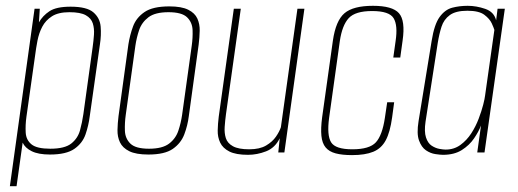

<svg xmlns="http://www.w3.org/2000/svg" viewBox="-20 -525 1782 661"><path d="M14 116 99 -495H117L114 -448Q127 -471 150.5 -486.5Q174 -502 223 -502Q279 -502 301.5 -482.5Q324 -463 326.5 -433.5Q329 -404 324 -372L289 -125Q285 -93 274.5 -62.5Q264 -32 236 -12.5Q208 7 152 7Q112 7 89 -4.5Q66 -16 58 -34L37 116ZM153 -13Q203 -13 225.5 -31Q248 -49 255.5 -76.5Q263 -104 267 -132L299 -363Q302 -384 303.5 -405.5Q305 -427 299.5 -444.5Q294 -462 275.5 -472.5Q257 -483 219 -483Q181 -483 159 -469Q137 -455 125.5 -433Q114 -411 109 -385Q104 -359 101 -335L71 -123Q67 -94 68.5 -68.5Q70 -43 88.5 -28Q107 -13 153 -13Z M491 7Q448 7 425 -4.5Q402 -16 393 -35Q384 -54 384.5 -77.5Q385 -101 388 -125L422 -372Q427 -404 438 -434Q449 -464 477.5 -483.5Q506 -503 563 -503Q605 -503 628 -491.5Q651 -480 659.5 -461Q668 -442 667.5 -419Q667 -396 664 -372L630 -125Q626 -93 614.5 -62.5Q603 -32 575 -12.5Q547 7 491 7ZM493 -13Q539 -13 562 -30.5Q585 -48 594 -75Q603 -102 607 -130L640 -367Q644 -395 643 -421.5Q642 -448 624 -465.5Q606 -483 560 -483Q514 -483 491 -465.5Q468 -448 459 -421.5Q450 -395 446 -367L413 -130Q409 -102 410 -75Q411 -48 429 -30.5Q447 -13 493 -13Z M834 8Q792 8 769.5 -3.5Q747 -15 738 -34Q729 -53 729.5 -76Q730 -99 733 -123L785 -495H809L758 -132Q755 -110 753.5 -88.5Q752 -67 757.5 -49.5Q763 -32 782 -21.5Q801 -11 838 -11Q874 -11 896 -24Q918 -37 930 -54.5Q942 -72 947 -87L1004 -495H1028L959 0H938L943 -49Q927 -16 896 -4Q865 8 834 8Z M1192 9Q1158 9 1135.5 3Q1113 -3 1101 -17.5Q1089 -32 1086.5 -57.5Q1084 -83 1089 -121L1126 -385Q1136 -454 1166 -479.5Q1196 -505 1264 -505Q1331 -505 1353.5 -479.5Q1376 -454 1366 -385L1358 -327H1334L1342 -384Q1350 -438 1335 -462.5Q1320 -487 1261 -487Q1203 -487 1180.5 -462.5Q1158 -438 1150 -384L1113 -119Q1105 -59 1120 -35Q1135 -11 1193 -11Q1252 -11 1274 -35Q1296 -59 1305 -119L1313 -173H1337L1330 -121Q1323 -70 1308 -42Q1293 -14 1265 -2.5Q1237 9 1192 9Z M1505 8Q1496 8 1479 5.5Q1462 3 1446.5 -7.5Q1431 -18 1422.5 -41.5Q1414 -65 1421 -108L1466 -384Q1475 -441 1493.5 -466.5Q1512 -492 1537 -498.5Q1562 -505 1590 -505Q1620 -505 1650.5 -494.5Q1681 -484 1688 -455L1693 -495H1718L1648 0H1623L1636 -93Q1628 -72 1612 -48.5Q1596 -25 1570 -8.5Q1544 8 1505 8ZM1514 -10Q1543 -10 1565 -26Q1587 -42 1602.5 -66Q1618 -90 1628 -116.5Q1638 -143 1643.5 -164.5Q1649 -186 1650 -196L1682 -422Q1680 -429 1673 -444.5Q1666 -460 1647.5 -474Q1629 -488 1589 -488Q1549 -488 1528.5 -473Q1508 -458 1500 -433Q1492 -408 1487 -377L1445 -106Q1440 -72 1446.5 -52Q1453 -32 1466 -23.5Q1479 -15 1492.5 -12.5Q1506 -10 1514 -10Z"/></svg>

Font: Alumni Sans Thin
Style: Italic
Weight: 100
Italic angle: -8°
Designer: Robert E. Leuschke
Foundry: Robert E. Leuschke
Version: Version 1.016